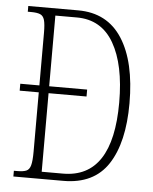

<svg xmlns="http://www.w3.org/2000/svg" viewBox="-52 -758 639 801"><g transform="rotate(5 267.5 -357.0)"><path d="M34 0V-24H48Q73 -24 86 -29.5Q99 -35 104 -53.5Q109 -72 109 -110V-359H29V-388H109V-608Q109 -645 104 -662Q99 -679 86 -684.5Q73 -690 48 -690H34V-714H243Q365 -714 427.5 -617Q490 -520 490 -346Q490 -182 430.5 -91Q371 0 243 0ZM239 -30Q447 -30 447 -346Q447 -504 395 -594Q343 -684 240 -684H150V-388H309V-359H150V-30Z"/></g></svg>

Font: Noto Serif Hebrew ExtraCondensed ExtraLight
Style: Regular
Weight: 200
Width: 2
Designer: Monotype Design Team
Foundry: Monotype Imaging Inc.
Version: Version 2.004; ttfautohint (v1.8.4.7-5d5b)